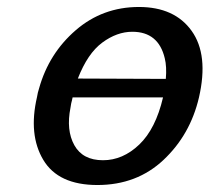

<svg xmlns="http://www.w3.org/2000/svg" viewBox="-20 -511 600 550"><path d="M86 -233Q88 -246 92 -258Q120 -358 197 -424.5Q274 -491 378 -491Q480 -491 529 -422.5Q578 -354 550 -232Q525 -125 448.5 -53Q372 19 259 19Q147 19 104 -53Q61 -125 86 -233ZM186 -223Q184 -217 182 -203Q169 -138 193 -95Q217 -52 275 -52Q332 -52 379 -97Q426 -142 447 -232H188ZM203 -286 455 -285Q458 -320 452 -344Q434 -420 359 -420Q315 -420 273 -389Q231 -358 203 -286Z"/></svg>

Font: Coval
Style: Medium Italic
Weight: 500
Foundry: Context Ltd
Version: Version 001.000